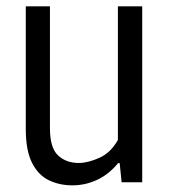

<svg xmlns="http://www.w3.org/2000/svg" viewBox="-20 -562 522 592"><path d="M203.5 9.5Q163 9.5 130.2 -6.5Q97.5 -22.5 78.5 -60.5Q59.5 -98.5 59.5 -164V-542.5H134V-167Q134 -106 159 -82.8Q184 -59.5 223 -59.5Q250.5 -59.5 286 -75.2Q321.5 -91 343.5 -130.5V-542.5H418.5V0H355L349 -59H344Q316 -24.5 279.5 -7.5Q243 9.5 203.5 9.5Z"/></svg>

Font: Encode Sans Condensed Condensed
Style: Regular
Weight: 400
Width: 3
Designer: Multiple Designers
Foundry: Impallari Type
Version: Version 3.000; ttfautohint (v1.8.3) -l 8 -r 50 -G 200 -x 14 